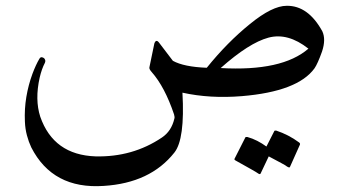

<svg xmlns="http://www.w3.org/2000/svg" viewBox="-20 -413 1252 663"><path d="M970 -393Q1044 -394 1093 -305Q1106 -277 1092 -235Q1077 -193 1066 -177Q1008 -97 815 -81Q705 -72 610 -93Q619 68 582 114Q499 219 338 229Q162 241 88 96Q79 77 73 54.5Q67 32 66 7Q64 -37 71 -78.5Q78 -120 92 -158Q98 -174 104 -187Q110 -200 116 -210Q120 -217 126 -215Q133 -213 135 -208Q138 -203 135 -196Q124 -175 117 -145Q100 -69 119 -10Q165 122 310 127Q438 130 539 62Q572 40 582 -3Q584 -8 581 -18Q549 -113 504 -164Q494 -175 496 -181L513 -263Q519 -279 529 -266L577 -203Q615 -182 694 -179Q765 -267 843 -330Q920 -393 970 -393ZM1045 -245Q974 -301 907 -283Q840 -265 742 -178Q954 -166 1045 -245ZM927 40Q928 37 934 38Q955 45 974.5 55Q994 65 1013 79Q1018 83 1015 88L981 164Q979 167 971 162Q968 159 952 150.5Q936 142 908 127L880 186Q878 191 870 185Q866 182 846.5 171Q827 160 793 141Q788 138 790 135L827 62Q828 59 834 60Q852 65 868.5 73.5Q885 82 900 93Z"/></svg>

Font: Amiri
Style: Italic
Weight: 400
Italic angle: 10°
Designer: Khaled Hosny
Version: Version 0.113